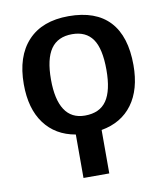

<svg xmlns="http://www.w3.org/2000/svg" viewBox="-83 -607 760 884"><g transform="rotate(-10 296.5 -165.0)"><path d="M235.8 207.5V4.4Q142.6 -11.7 91.3 -81.1Q40 -150.4 40 -264.6Q40 -395 106.7 -466.6Q173.3 -538.1 296.9 -538.1Q423.8 -538.1 488.3 -468.8Q552.7 -399.4 552.7 -264.6Q552.7 -150.9 501.7 -81.5Q450.7 -12.2 356.4 4.4V207.5ZM426.3 -264.6Q426.3 -363.8 394.8 -408.7Q363.3 -453.6 298.8 -453.6Q231.4 -453.6 199.2 -407Q167 -360.4 167 -264.6Q167 -170.9 198.5 -122.6Q230 -74.2 293 -74.2Q362.3 -74.2 394.3 -121.1Q426.3 -168 426.3 -264.6Z"/></g></svg>

Font: Arimo SemiBold
Style: Regular
Weight: 600
Designer: Steve Matteson
Foundry: Monotype Imaging Inc.
Version: Version 1.33